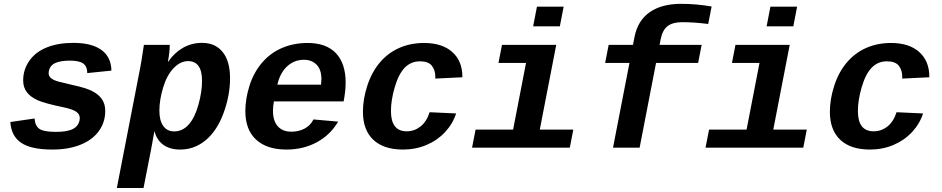

<svg xmlns="http://www.w3.org/2000/svg" viewBox="-20 -759 4841 987"><path d="M249.5 9.8Q140.1 9.8 88.9 -24.9Q37.6 -59.6 33.2 -131.8L157.7 -149.9Q160.2 -112.3 182.4 -96.7Q204.6 -81.1 267.1 -81.1Q325.2 -81.1 354.2 -95.7Q383.3 -110.4 389.2 -141.6L390.1 -152.8Q390.1 -172.4 371.1 -185.1Q352.1 -197.8 308.6 -207Q211.4 -227.1 174.8 -243.2Q138.2 -259.3 118.7 -284.2Q99.1 -309.1 99.1 -345.7Q99.1 -400.9 130.4 -446Q161.6 -491.2 219.7 -514.9Q277.8 -538.6 356.9 -538.6Q451.7 -538.6 501.7 -502Q551.8 -465.3 552.7 -396L428.7 -383.3Q428.7 -417 408.4 -432.1Q388.2 -447.3 339.4 -447.3Q290.5 -447.3 263.7 -434.8Q236.8 -422.4 231 -393.1L230 -382.8Q230 -365.2 247.3 -353.5Q264.6 -341.8 301.8 -334.5L354 -321.8Q422.4 -307.1 454.6 -290.5Q486.8 -273.9 503.9 -249.3Q521 -224.6 521 -188.5Q521 -130.4 487.8 -84.7Q454.6 -39.1 392.8 -14.6Q331.1 9.8 249.5 9.8Z M852.5 -528.3V-524.4Q852.5 -492.2 843.3 -442.4H845.2Q876.5 -488.3 920.9 -513.4Q965.3 -538.6 1018.1 -538.6Q1087.4 -538.6 1125 -491.2Q1162.6 -443.8 1162.6 -356.9Q1162.6 -268.6 1129.2 -177.7Q1095.7 -86.9 1037.8 -38.6Q980 9.8 906.2 9.8Q854.5 9.8 820.6 -13.9Q786.6 -37.6 774.4 -83.5H773.4L757.8 3.4L717.8 207.5H580.6L701.2 -413.1Q707 -441.9 719.7 -528.3ZM799.3 -190.4Q799.3 -139.2 819.3 -111.3Q839.4 -83.5 875.5 -83.5Q918.5 -83.5 950 -118.7Q981.4 -153.8 1000 -220.5Q1018.6 -287.1 1018.6 -343.3Q1018.6 -444.8 946.8 -444.8Q907.2 -444.8 872.6 -408.9Q837.9 -373 818.6 -309.1Q799.3 -245.1 799.3 -190.4Z M1452.6 9.8Q1351.6 9.8 1296.4 -41.3Q1241.2 -92.3 1241.2 -188Q1241.2 -249.5 1262 -316.7Q1282.7 -383.8 1325.7 -435.1Q1368.7 -486.3 1429.2 -512.2Q1489.7 -538.1 1561 -538.1Q1657.2 -538.1 1707 -485.4Q1756.8 -432.6 1756.8 -334.5Q1756.8 -291.5 1747.1 -241.7L1746.6 -237.8H1388.2Q1383.3 -213.4 1383.3 -189.5Q1383.3 -137.2 1408.2 -109.6Q1433.1 -82 1477.5 -82Q1515.1 -82 1545.7 -97.9Q1576.2 -113.8 1591.3 -145L1718.3 -133.8Q1677.7 -64.9 1608.4 -27.6Q1539.1 9.8 1452.6 9.8ZM1542.5 -451.7Q1492.2 -451.7 1455.8 -417.7Q1419.4 -383.8 1405.8 -323.7H1630.4L1632.3 -351.6Q1632.3 -401.4 1607.4 -426.5Q1582.5 -451.7 1542.5 -451.7Z M2051.8 9.8Q1952.1 9.8 1898.9 -40.5Q1845.7 -90.8 1845.7 -184.6Q1845.7 -249.5 1868.2 -318.6Q1890.6 -387.7 1932.4 -437.3Q1974.1 -486.8 2032.2 -512.5Q2090.3 -538.1 2160.2 -538.1Q2252.9 -538.1 2304.9 -491.7Q2356.9 -445.3 2356.9 -364.3V-361.8L2217.3 -355L2217.8 -364.3Q2217.8 -398.4 2200 -421.1Q2182.1 -443.8 2139.2 -443.8Q2092.3 -443.8 2060.5 -410.9Q2028.8 -377.9 2009.3 -311Q1989.7 -244.1 1989.7 -188Q1989.7 -84 2070.8 -84Q2109.9 -84 2141.4 -108.6Q2172.9 -133.3 2188.5 -182.1L2324.7 -175.8Q2307.6 -122.6 2268.1 -80.1Q2228.5 -37.6 2172.6 -13.9Q2116.7 9.8 2051.8 9.8Z M2754.9 -92.8H2927.2L2909.2 0H2406.7L2424.8 -92.8H2617.7L2684.1 -435.5H2542.5L2560.5 -528.3H2839.4ZM2720.7 -623.5 2740.2 -724.6H2877.4L2857.9 -623.5Z M3352.5 -435.5 3268.1 0H3131.3L3215.8 -435.5H3090.8L3108.9 -528.3H3233.9L3241.7 -568.8Q3258.3 -653.3 3319.8 -696.3Q3381.3 -739.3 3481 -739.3Q3559.1 -739.3 3638.2 -725.6L3620.6 -635.7Q3548.8 -645 3486.8 -645Q3438.5 -645 3411.9 -624.8Q3385.3 -604.5 3376 -556.2L3370.6 -528.3H3586.9L3568.8 -435.5Z M3955.1 -92.8H4127.4L4109.4 0H3606.9L3625 -92.8H3817.9L3884.3 -435.5H3742.7L3760.7 -528.3H4039.6ZM3920.9 -623.5 3940.4 -724.6H4077.6L4058.1 -623.5Z M4452.1 9.8Q4352.5 9.8 4299.3 -40.5Q4246.1 -90.8 4246.1 -184.6Q4246.1 -249.5 4268.6 -318.6Q4291 -387.7 4332.8 -437.3Q4374.5 -486.8 4432.6 -512.5Q4490.7 -538.1 4560.5 -538.1Q4653.3 -538.1 4705.3 -491.7Q4757.3 -445.3 4757.3 -364.3V-361.8L4617.7 -355L4618.2 -364.3Q4618.2 -398.4 4600.3 -421.1Q4582.5 -443.8 4539.6 -443.8Q4492.7 -443.8 4460.9 -410.9Q4429.2 -377.9 4409.7 -311Q4390.1 -244.1 4390.1 -188Q4390.1 -84 4471.2 -84Q4510.3 -84 4541.7 -108.6Q4573.2 -133.3 4588.9 -182.1L4725.1 -175.8Q4708 -122.6 4668.5 -80.1Q4628.9 -37.6 4573 -13.9Q4517.1 9.8 4452.1 9.8Z"/></svg>

Font: Liberation Mono
Style: Bold Italic
Weight: 700
Italic angle: -12°
Monospace: yes
Designer: Steve Matteson
Foundry: Ascender Corporation
Version: Version 2.1.5